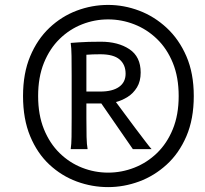

<svg xmlns="http://www.w3.org/2000/svg" viewBox="-20 -745 829 777"><path d="M417.5 -725.1Q481.4 -725.1 543 -701.9Q604.5 -678.7 654.5 -632.3Q704.6 -585.9 734.4 -517.1Q764.2 -448.2 764.2 -356.4Q764.2 -263.2 734.4 -193.8Q704.6 -124.5 654.5 -78.9Q604.5 -33.2 543 -10.5Q481.4 12.2 417.5 12.2Q352.1 12.2 290.5 -10.5Q229 -33.2 179.9 -78.9Q130.9 -124.5 102.1 -193.8Q73.2 -263.2 73.2 -356.4Q73.2 -448.2 102.1 -517.1Q130.9 -585.9 179.9 -632.3Q229 -678.7 290.5 -701.9Q352.1 -725.1 417.5 -725.1ZM417.5 -666.5Q362.8 -666.5 312 -646.5Q261.2 -626.5 221.2 -587.4Q181.2 -548.3 157.7 -490.5Q134.3 -432.6 134.3 -356.4Q134.3 -280.3 157.7 -222.4Q181.2 -164.6 221.2 -125.5Q261.2 -86.4 312 -66.4Q362.8 -46.4 417.5 -46.4Q472.2 -46.4 523.4 -66.4Q574.7 -86.4 615.2 -125.5Q655.8 -164.6 679.4 -222.4Q703.1 -280.3 703.1 -356.4Q703.1 -432.6 679.4 -490.5Q655.8 -548.3 615.2 -587.4Q574.7 -626.5 523.4 -646.5Q472.2 -666.5 417.5 -666.5ZM329.6 -326.2V-267.6Q329.6 -221.7 330.3 -190.9Q331.1 -160.2 334.5 -141.6H266.1Q269 -160.2 269.5 -190.9Q270 -221.7 270 -267.6V-438.5Q270 -484.4 269.5 -518.6Q269 -552.7 266.1 -571.3Q266.1 -571.3 299.8 -573.7Q333.5 -576.2 388.2 -576.2Q458 -576.2 503.7 -545.9Q549.3 -515.6 549.3 -451.7Q549.3 -416 534.4 -391.6Q519.5 -367.2 496.6 -352.8Q473.6 -338.4 449.2 -332Q461.9 -314.9 483.2 -286.1Q504.4 -257.3 527.3 -226.8Q550.3 -196.3 568.6 -172.4Q586.9 -148.4 593.3 -141.6H517.6L390.1 -326.2ZM329.6 -523.4V-374.5H385.7Q435.1 -374.5 461.7 -393.3Q488.3 -412.1 488.3 -446.8Q488.3 -483.4 463.9 -504.4Q439.5 -525.4 385.7 -525.4Q369.6 -525.4 356 -524.9Q342.3 -524.4 329.6 -523.4Z"/></svg>

Font: Andika LitF DSA DSG
Style: Regular
Weight: 400
Designer: Victor Gaultney, Annie Olsen, Julie Remington, Don Collingsworth, Eric Hays, Becca Hirsbrunner
Foundry: SIL International
Version: Version 6.200 ; LitF DSA DSG; ttfautohint (v1.8.3.10-c5d8)